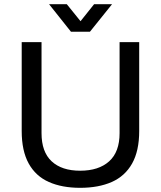

<svg xmlns="http://www.w3.org/2000/svg" viewBox="-20 -888 771 920"><path d="M364 12Q277 12 214 -16Q151 -44 117.5 -104.5Q84 -165 84 -260V-686H179V-250Q179 -160 227.5 -115Q276 -70 364 -70Q453 -70 503 -115Q553 -160 553 -250V-686H647V-260Q647 -165 613 -104.5Q579 -44 515.5 -16Q452 12 364 12ZM215 -868H300L388 -759H344L431 -868H517L411 -736H320Z"/></svg>

Font: Archivo SemiBold
Style: Regular
Weight: 400
Version: Version 2.001